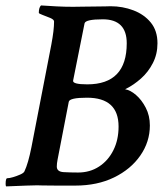

<svg xmlns="http://www.w3.org/2000/svg" viewBox="-28 -666 595 689"><path d="M-5.9 2.9Q-7.8 1 -7.8 -5.9Q-7.8 -26.4 -2 -26.4Q5.9 -26.4 19 -30.3Q32.2 -34.2 44.4 -39.6Q56.6 -44.9 59.6 -50.8Q73.2 -79.1 85 -138.7L156.2 -505.9Q161.1 -532.2 163.6 -552.7Q166 -573.2 166 -588.9Q166 -595.7 152.3 -601.6Q138.7 -607.4 125 -612.3Q111.3 -617.2 111.3 -620.1Q111.3 -638.7 119.1 -646.5Q146.5 -644.5 175.3 -643.1Q204.1 -641.6 234.4 -641.6Q248 -641.6 269 -642.1Q290 -642.6 312 -642.6Q334 -642.6 350.1 -643.1Q366.2 -643.6 369.1 -643.6Q412.1 -643.6 450.7 -628.9Q489.3 -614.3 513.2 -585Q537.1 -555.7 537.1 -510.7Q537.1 -471.7 520.5 -439.5Q503.9 -407.2 478 -384.3Q452.1 -361.3 424.8 -347.7L420.9 -345.7Q439.5 -342.8 460 -325.2Q480.5 -307.6 495.1 -279.3Q509.8 -251 509.8 -215.8Q509.8 -157.2 475.6 -107.9Q441.4 -58.6 381.3 -29.3Q321.3 0 242.2 0H173.8Q140.6 0 123.5 -0.5Q106.4 -1 105.5 -1Q94.7 -1 66.9 0Q39.1 1 -5.9 2.9ZM285.2 -363.3Q426.8 -363.3 426.8 -510.7Q426.8 -596.7 340.8 -596.7Q278.3 -596.7 275.4 -582L234.4 -377Q231.4 -363.3 285.2 -363.3ZM252 -46.9Q294.9 -46.9 327.6 -68.4Q360.4 -89.8 378.9 -127Q397.5 -164.1 397.5 -211.9Q397.5 -315.4 284.2 -315.4Q221.7 -315.4 218.8 -300.8L178.7 -93.8Q175.8 -79.1 175.8 -68.4Q175.8 -49.8 200.2 -48.3Q224.6 -46.9 252 -46.9Z"/></svg>

Font: Crimson Text SemiBold
Style: Italic
Weight: 600
Italic angle: -11°
Designer: Sebastian Kosch
Foundry: Sebastian Kosch
Version: Version 1.100; ttfautohint (v1.8.4)